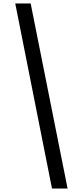

<svg xmlns="http://www.w3.org/2000/svg" viewBox="-20 -876 482 1108"><path d="M370 212 157 -856H68L280 212Z"/></svg>

Font: TPK Tissa Web SemiBold
Style: Italic
Weight: 600
Italic angle: -7°
Designer: Jacques Le Bailly, Suppakit Chalermlarp | Katatrad Co.,Ltd.
Foundry: Jacques Le Bailly, Cadson Demak Co.,Ltd.
Version: Version 5.000;Glyphs 3.1.2 (3151)